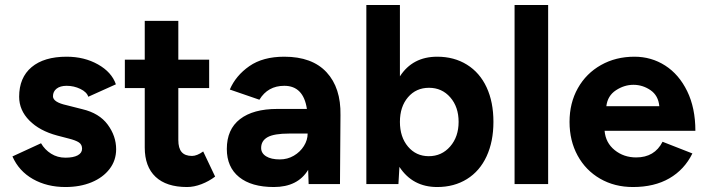

<svg xmlns="http://www.w3.org/2000/svg" viewBox="-20 -740 2836 772"><path d="M30 -111 145 -164Q160 -138 185.5 -122Q211 -106 243 -106Q275 -106 292.5 -115.5Q310 -125 310 -142Q310 -159 297 -167.5Q284 -176 256 -183L210 -195Q139 -214 98 -255.5Q57 -297 57 -351Q57 -428 107 -470Q157 -512 248 -512Q319 -512 374 -481Q429 -450 446 -401L335 -351Q329 -370 303 -382.5Q277 -395 248 -395Q222 -395 207.5 -383.5Q193 -372 193 -353Q193 -329 248 -317L311 -301Q379 -285 413 -239Q447 -193 447 -140Q447 -95 420.5 -60.5Q394 -26 348 -7Q302 12 243 12Q169 12 112.5 -20Q56 -52 30 -111Z M562 -147V-386H482V-500H562V-656H697V-500H821V-386H697V-177Q697 -144 710.5 -128.5Q724 -113 752 -113Q772 -113 797 -131L845 -30Q820 -11 790 0.5Q760 12 732 12Q649 12 605.5 -29Q562 -70 562 -147Z M1219 -57Q1177 12 1081 12Q991 12 941.5 -28Q892 -68 892 -141Q892 -220 945 -261Q998 -302 1095 -302H1214Q1200 -395 1123 -395Q1057 -395 1023 -339L904 -380Q928 -436 982.5 -474Q1037 -512 1123 -512Q1235 -512 1293 -449.5Q1351 -387 1349 -277L1347 0H1221ZM1105 -99Q1136 -99 1161.5 -114Q1187 -129 1202 -153Q1217 -177 1217 -203H1143Q1082 -203 1056 -188.5Q1030 -174 1030 -145Q1030 -124 1050 -111.5Q1070 -99 1105 -99Z M1453 -720H1588V-433Q1639 -512 1738 -512Q1806 -512 1857.5 -480Q1909 -448 1936.5 -389Q1964 -330 1964 -250Q1964 -171 1936.5 -111.5Q1909 -52 1857.5 -20Q1806 12 1738 12Q1639 12 1586 -69L1582 0H1453ZM1704 -112Q1756 -112 1790 -151Q1824 -190 1824 -250Q1824 -310 1790.5 -348.5Q1757 -387 1705 -387Q1653 -387 1620.5 -349Q1588 -311 1588 -250Q1588 -189 1620.5 -150.5Q1653 -112 1704 -112Z M2049 -720H2184V0H2049Z M2270 -250Q2270 -326 2303.5 -385.5Q2337 -445 2396.5 -478.5Q2456 -512 2531 -512Q2599 -512 2654.5 -476.5Q2710 -441 2743 -373.5Q2776 -306 2776 -214H2411Q2415 -166 2451.5 -136.5Q2488 -107 2538 -107Q2612 -107 2644 -170L2764 -123Q2732 -58 2671.5 -23Q2611 12 2525 12Q2451 12 2393 -21.5Q2335 -55 2302.5 -114.5Q2270 -174 2270 -250ZM2631 -313Q2627 -356 2595.5 -377.5Q2564 -399 2527 -399Q2490 -399 2456.5 -377Q2423 -355 2418 -313Z"/></svg>

Font: Oak Sans
Style: Bold
Weight: 700
Designer: Erik Kennedy, Walven
Foundry: Erik Kennedy, Walven
Version: Version 1.000